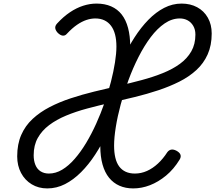

<svg xmlns="http://www.w3.org/2000/svg" viewBox="-20 -1035 1202 1072"><path d="M724 17Q681 17 647 2Q613 -13 589 -42.5Q565 -72 552.5 -116.5Q540 -161 540 -220Q540 -264 548.5 -321.5Q557 -379 573 -443.5Q589 -508 612.5 -575Q636 -642 665.5 -706Q695 -770 731 -826Q767 -882 808.5 -924.5Q850 -967 896.5 -991Q943 -1015 994 -1015Q1043 -1015 1081 -994.5Q1119 -974 1140.5 -936Q1162 -898 1162 -848Q1162 -782 1139.5 -731.5Q1117 -681 1076 -643.5Q1035 -606 981 -579Q927 -552 864 -531Q801 -510 733.5 -493.5Q666 -477 598 -461.5Q530 -446 466.5 -429Q403 -412 349 -389.5Q295 -367 254.5 -336.5Q214 -306 191 -265Q168 -224 168 -168Q168 -138 177.5 -114.5Q187 -91 206.5 -78.5Q226 -66 253 -66Q291 -66 327 -87.5Q363 -109 397 -148Q431 -187 461 -237Q491 -287 517 -344.5Q543 -402 564 -462Q585 -522 599.5 -579Q614 -636 622 -686.5Q630 -737 630 -775Q630 -813 622.5 -842Q615 -871 600 -891Q585 -911 563 -921.5Q541 -932 512 -932Q488 -932 462.5 -923.5Q437 -915 410 -896.5Q383 -878 354 -847Q344 -835 331 -836Q318 -837 303 -851Q290 -865 288.5 -878Q287 -891 299 -904Q334 -942 370.5 -966.5Q407 -991 444.5 -1003Q482 -1015 519 -1015Q565 -1015 600.5 -999.5Q636 -984 659.5 -954Q683 -924 695 -879Q707 -834 707 -776Q707 -732 698.5 -675Q690 -618 673.5 -553.5Q657 -489 633.5 -422.5Q610 -356 579 -292Q548 -228 511.5 -172Q475 -116 432.5 -73.5Q390 -31 343 -7Q296 17 244 17Q195 17 157 -6Q119 -29 97.5 -69.5Q76 -110 76 -162Q76 -230 98.5 -281.5Q121 -333 162 -371Q203 -409 257 -437Q311 -465 374.5 -486Q438 -507 505.5 -523.5Q573 -540 640.5 -555.5Q708 -571 771.5 -588Q835 -605 889.5 -627Q944 -649 984.5 -678.5Q1025 -708 1048 -748Q1071 -788 1071 -842Q1071 -870 1059 -890.5Q1047 -911 1027.5 -921.5Q1008 -932 984 -932Q940 -932 899 -904Q858 -876 821.5 -827.5Q785 -779 753.5 -717Q722 -655 697 -587Q672 -519 654 -452Q636 -385 626.5 -325.5Q617 -266 617 -222Q617 -184 624 -154.5Q631 -125 645.5 -105.5Q660 -86 682 -76Q704 -66 733 -66Q768 -66 800.5 -80.5Q833 -95 862 -122Q891 -149 914 -185Q923 -197 935.5 -199.5Q948 -202 964 -194Q983 -184 987.5 -171.5Q992 -159 983 -144Q950 -90 907 -54.5Q864 -19 817.5 -1Q771 17 724 17Z"/></svg>

Font: Playwrite BE VLG
Style: Regular
Weight: 400
Designer: Veronika Burian, José Scaglione
Foundry: TypeTogether
Version: Version 1.002